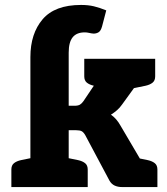

<svg xmlns="http://www.w3.org/2000/svg" viewBox="-20 -757 675 777"><path d="M103 0V-494H258V-329H281Q296 -329 303.5 -333.5Q311 -338 318 -348L416 -494Q425 -508 436.5 -513.5Q448 -519 466 -519H608L474 -334Q465 -321 453.5 -311Q442 -301 429 -293Q452 -277 468 -248L614 0H474Q457 0 444 -6Q431 -12 423 -26L325 -210Q318 -222 310.5 -226Q303 -230 288 -230H258V0ZM491 -394 382 -478V-519H553L530 -402ZM520 0 464 -131 539 -117ZM26 0V-71Q26 -88 36.5 -96.5Q47 -105 65 -109L109 -118L123 0ZM238 0 252 -118 296 -109Q314 -105 324.5 -96.5Q335 -88 335 -71V0ZM608 -519V-448Q608 -431 597.5 -422.5Q587 -414 569 -410L525 -401L511 -519ZM418 -519 404 -401 360 -410Q342 -414 331.5 -422.5Q321 -431 321 -448V-519ZM520 0 534 -118 578 -109Q596 -105 606.5 -96.5Q617 -88 617 -71V0ZM258 -464 103 -494V-526Q103 -621 152.5 -679Q202 -737 308 -737Q337 -737 360 -731.5Q383 -726 410 -715L393 -650Q388 -632 379 -626.5Q370 -621 359 -621Q355 -621 350 -622Q345 -623 340 -624Q336 -625 331.5 -625.5Q327 -626 323 -626Q290 -626 274 -606Q258 -586 258 -544Z"/></svg>

Font: Aleo Black
Style: Regular
Weight: 900
Designer: Alessio Laiso
Foundry: Alessio Laiso
Version: Version 2.001;gftools[0.9.29]